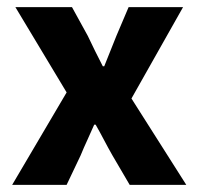

<svg xmlns="http://www.w3.org/2000/svg" viewBox="-20 -516 554 536"><path d="M14 0 166 -258 23 -496H181L225 -416Q235 -395 245.5 -373.5Q256 -352 267 -331H271Q279 -352 288 -373.5Q297 -395 305 -416L339 -496H491L347 -241L500 0H342L294 -82Q282 -103 270.5 -125Q259 -147 247 -168H243Q234 -147 224 -125.5Q214 -104 205 -82L166 0Z"/></svg>

Font: Giro Regular
Style: Bold
Weight: 700
Designer: Paul D. Hunt
Foundry: Adobe Systems Incorporated
Version: Version 1.000;PS 1.0;hotconv 1.0.88;makeotf.lib2.5.647800